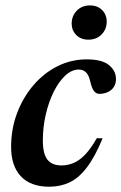

<svg xmlns="http://www.w3.org/2000/svg" viewBox="-20 -694 458 726"><path d="M278 -431Q251 -431 226.5 -408Q202 -385 183 -346.8Q164 -308.5 153 -260.8Q142 -213 142 -163Q142 -112.5 159.2 -90.5Q176.5 -68.5 212.5 -68.5Q236.5 -68.5 258.8 -78Q281 -87.5 302.5 -110Q324 -132.5 346 -171.5L368 -171Q339 -100.5 308.2 -60.5Q277.5 -20.5 242.8 -4.2Q208 12 166 12Q96 12 59 -27.2Q22 -66.5 22 -138.5Q22 -207 44.8 -266.8Q67.5 -326.5 106.8 -372.2Q146 -418 197.8 -443.8Q249.5 -469.5 307.5 -469.5Q366 -469.5 392.2 -447.8Q418.5 -426 418.5 -395.5Q418.5 -369.5 401.2 -354.5Q384 -339.5 356.5 -339Q343.5 -339 335.2 -350Q327 -361 321.5 -385Q316.5 -408.5 305.8 -419.8Q295 -431 278 -431ZM314 -544Q286 -544 268.5 -561.5Q251 -579 251 -604.5Q251 -633.5 270.2 -653.5Q289.5 -673.5 320.5 -673.5Q348.5 -673.5 366 -656Q383.5 -638.5 383.5 -612.5Q383.5 -583.5 364.2 -563.8Q345 -544 314 -544Z"/></svg>

Font: Newsreader 36pt SemiBold
Style: Italic
Weight: 600
Italic angle: -17°
Designer: Hugues Gentile
Foundry: Production Type
Version: Version 1.003